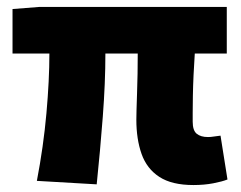

<svg xmlns="http://www.w3.org/2000/svg" viewBox="-20 -520 694 552"><path d="M536 12Q474 12 438 -11.5Q402 -35 387 -77.5Q372 -120 372 -176Q372 -184 372.5 -204Q373 -224 374 -251.5Q375 -279 375.5 -308.5Q376 -338 376 -366H283Q283 -282 275.5 -184Q268 -86 258 10L86 0Q105 -99 113.5 -194.5Q122 -290 122 -366H16V-494L92 -500H632V-366H540Q538 -337 536.5 -305Q535 -273 534.5 -244Q534 -215 534 -195Q534 -175 534 -170Q534 -145 545.5 -135.5Q557 -126 578 -126Q586 -126 595 -127.5Q604 -129 614 -130L634 -4Q619 2 593 7Q567 12 536 12Z"/></svg>

Font: Source Sans 3 Black
Style: Regular
Weight: 900
Designer: Paul D. Hunt
Foundry: Adobe
Version: Version 3.046;hotconv 1.0.118;makeotfexe 2.5.65603